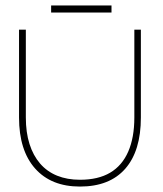

<svg xmlns="http://www.w3.org/2000/svg" viewBox="-20 -672 598 706"><path d="M274 14Q168 14 109 -52.5Q50 -119 50 -240V-563H75V-240Q75 -185 88.5 -142.5Q102 -100 127.5 -70.5Q153 -41 190 -26Q227 -11 274 -11Q341 -11 385 -37Q429 -63 451.5 -114.5Q474 -166 474 -240V-563H498V-240Q498 -117 440.5 -51.5Q383 14 274 14ZM168 -626V-652H390V-626Z"/></svg>

Font: Darker Grotesque Light Light
Style: Regular
Weight: 300
Version: Version 1.000;gftools[0.9.28]